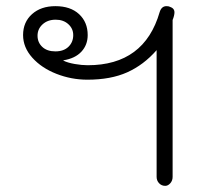

<svg xmlns="http://www.w3.org/2000/svg" viewBox="-20 -604 662 624"><path d="M489 -29V-441Q447 -393 393.5 -369Q340 -345 264 -345Q212 -345 163.5 -364Q115 -383 85 -416.5Q55 -450 55 -490Q55 -532 84 -558Q113 -584 160 -584Q209 -584 237 -558Q265 -532 265 -490Q265 -458 244.5 -436Q224 -414 186 -408V-407Q200 -400 223 -396Q246 -392 265 -392Q449 -392 499 -565Q505 -584 521 -584Q528 -584 532 -582Q547 -577 547 -564Q547 -554 541 -539V-29Q541 -17 533.5 -8.5Q526 0 517 0Q505 0 497 -8.5Q489 -17 489 -29ZM218 -490Q218 -511 202 -525.5Q186 -540 161 -540Q135 -540 118.5 -525Q102 -510 102 -488Q102 -466 117.5 -451.5Q133 -437 160 -437Q187 -437 202.5 -452Q218 -467 218 -490Z"/></svg>

Font: Kodchasan ExtraLight
Style: Regular
Weight: 275
Version: Version 1.000; ttfautohint (v1.6)